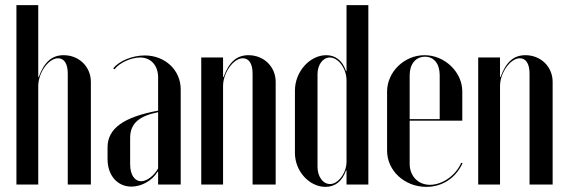

<svg xmlns="http://www.w3.org/2000/svg" viewBox="-20 -719 2209 748"><path d="M131 -419H129V-699H44V0H129V-384C129 -435 169 -492 206 -492C230 -492 244 -471 244 -432V0H334V-400C334 -459 288 -504 228 -504C182 -504 152 -477 131 -419Z M399 -99C399 -36 437 8 492 8C531 8 573 -15 594 -50H596V0H684V-371C684 -446 623 -503 544 -503C496 -503 445 -482 421 -453L426 -449C445 -474 490 -495 526 -495C568 -495 596 -464 596 -417V-288C461 -263 399 -218 399 -145ZM530 -13C504 -13 487 -39 487 -79V-182C487 -238 522 -267 596 -282V-63C580 -34 552 -13 530 -13Z M851 -419H849V-495H764V0H849V-384C849 -435 889 -492 926 -492C950 -492 964 -471 964 -432V0H1054V-400C1054 -459 1008 -504 948 -504C902 -504 872 -477 851 -419Z M1330 0H1415V-699H1330V-442H1328C1314 -484 1286 -504 1251 -504C1187 -504 1129 -440 1129 -366V-123C1129 -52 1185 9 1248 9C1285 9 1313 -12 1328 -55H1330ZM1330 -406V-89C1330 -46 1298 -2 1266 -2C1238 -2 1217 -31 1217 -69V-430C1217 -467 1238 -495 1265 -495C1298 -495 1330 -452 1330 -406Z M1488 -362V-132C1488 -54 1556 9 1641 9C1703 9 1755 -25 1782 -83L1777 -85C1756 -36 1704 1 1655 1C1609 1 1576 -33 1576 -81V-249H1781V-363C1781 -438 1713 -504 1634 -504C1555 -504 1488 -439 1488 -362ZM1576 -255V-426C1576 -469 1599 -498 1636 -498C1671 -498 1693 -470 1693 -426V-255Z M1930 -419H1928V-495H1843V0H1928V-384C1928 -435 1968 -492 2005 -492C2029 -492 2043 -471 2043 -432V0H2133V-400C2133 -459 2087 -504 2027 -504C1981 -504 1951 -477 1930 -419Z"/></svg>

Font: Moniqa SemBd Display
Style: Regular
Weight: 600
Designer: Rajesh Rajput
Foundry: Rajesh Rajput
Version: Version 1.000